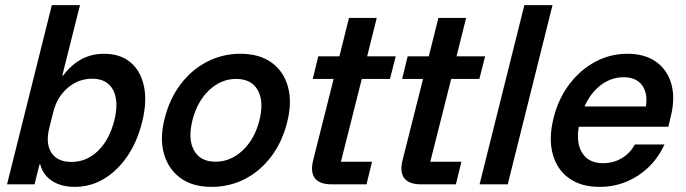

<svg xmlns="http://www.w3.org/2000/svg" viewBox="-20 -720 2679 750"><path d="M272.5 10Q219.2 10 183.3 -13.3Q147.5 -36.7 137.5 -77.5H134.2L115 0H7.5L182.5 -700H292.5L223.3 -425H226.7Q290.8 -510 385.8 -510Q450 -510 490 -476.2Q530 -442.5 542.5 -382.5Q555 -322.5 535 -242.5Q515.8 -165.8 477.1 -109.2Q438.3 -52.5 385.8 -21.2Q333.3 10 272.5 10ZM259.2 -87.5Q318.3 -87.5 362.9 -130.8Q407.5 -174.2 426.7 -250Q445 -325 421.7 -368.8Q398.3 -412.5 340 -412.5Q285.8 -412.5 243.8 -376.2Q201.7 -340 187.5 -280L172.5 -220Q157.5 -159.2 180.8 -123.3Q204.2 -87.5 259.2 -87.5Z M805.8 10Q732.5 10 685 -24.6Q637.5 -59.2 620.4 -119.6Q603.3 -180 623.3 -257.5Q642.5 -334.2 685.4 -390.8Q728.3 -447.5 788.8 -478.8Q849.2 -510 919.2 -510Q992.5 -510 1040 -476.2Q1087.5 -442.5 1104.6 -382.1Q1121.7 -321.7 1101.7 -242.5Q1082.5 -165.8 1040 -109.2Q997.5 -52.5 937.5 -21.2Q877.5 10 805.8 10ZM821.7 -88.3Q880.8 -88.3 927.9 -132.5Q975 -176.7 993.3 -250Q1011.7 -323.3 987.1 -367.5Q962.5 -411.7 902.5 -411.7Q843.3 -411.7 796.7 -367.5Q750 -323.3 731.7 -250Q713.3 -176.7 737.9 -132.5Q762.5 -88.3 821.7 -88.3Z M1274.2 0Q1229.2 0 1210.4 -23.3Q1191.7 -46.7 1203.3 -94.2L1283.3 -411.7H1201.7L1223.3 -500H1305.8L1343.3 -650H1451.7L1414.2 -500H1525.8L1503.3 -411.7H1393.3L1311.7 -88.3H1433.3L1411.7 0Z M1623.3 0Q1578.3 0 1559.6 -23.3Q1540.8 -46.7 1552.5 -94.2L1632.5 -411.7H1550.8L1572.5 -500H1655L1692.5 -650H1800.8L1763.3 -500H1875L1852.5 -411.7H1742.5L1660.8 -88.3H1782.5L1760.8 0Z M1853.3 0 2028.3 -700H2138.3L1963.3 0Z M2322.5 10Q2249.2 10 2202.1 -24.2Q2155 -58.3 2138.8 -119.2Q2122.5 -180 2142.5 -259.2Q2160.8 -333.3 2203.3 -390Q2245.8 -446.7 2304.6 -478.3Q2363.3 -510 2430.8 -510Q2499.2 -510 2543.3 -478.3Q2587.5 -446.7 2602.9 -390.4Q2618.3 -334.2 2599.2 -260.8L2590.8 -225H2240.8Q2230 -159.2 2255.4 -120.8Q2280.8 -82.5 2335.8 -82.5Q2375.8 -82.5 2408.8 -102.1Q2441.7 -121.7 2460 -155.8H2575.8Q2540.8 -79.2 2472.9 -34.6Q2405 10 2322.5 10ZM2263.3 -304.2H2503.3Q2510.8 -357.5 2487.5 -387.9Q2464.2 -418.3 2415.8 -418.3Q2368.3 -418.3 2327.9 -388.3Q2287.5 -358.3 2263.3 -304.2Z"/></svg>

Font: Funnel Sans Medium
Style: Italic
Weight: 500
Italic angle: -14.036°
Version: Version 1.000; Beta; Release 5; Build 24; ttfautohint (v1.8.